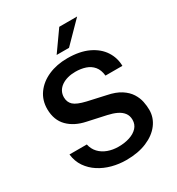

<svg xmlns="http://www.w3.org/2000/svg" viewBox="-216 -1064 1117 1210"><g transform="rotate(-30 342.0 -459.5)"><path d="M347.5 10Q295 10 245 -3.2Q195 -16.5 154.2 -42.8Q113.5 -69 86.5 -108.2Q59.5 -147.5 53.5 -200H179.5Q187.5 -163.5 211 -138.5Q234.5 -113.5 269.8 -100.5Q305 -87.5 347 -87.5Q392 -87.5 428.2 -99.5Q464.5 -111.5 485.8 -134.5Q507 -157.5 507 -191Q507 -220.5 491.5 -241Q476 -261.5 448.2 -274.8Q420.5 -288 383.5 -296L250.5 -325Q170 -341.5 123 -389Q76 -436.5 75 -515.5Q74.5 -581 109.8 -629.8Q145 -678.5 206 -705.2Q267 -732 344 -732Q434 -732 495.8 -702.8Q557.5 -673.5 589.2 -624.5Q621 -575.5 621.5 -517H498.5Q494 -560 472.8 -585.5Q451.5 -611 418.5 -622Q385.5 -633 345.5 -633Q315.5 -633 289.5 -626Q263.5 -619 244 -605.5Q224.5 -592 213.8 -572.8Q203 -553.5 203 -529Q203 -494 226.2 -472.2Q249.5 -450.5 313.5 -435.5L443.5 -406.5Q504 -394.5 541 -370.5Q578 -346.5 597.5 -315.8Q617 -285 623.5 -253Q630 -221 630 -192Q630 -135.5 595.2 -89.5Q560.5 -43.5 497.2 -16.8Q434 10 347.5 10ZM400 -929H530L387 -783.5H297Z"/></g></svg>

Font: Public Sans SemiBold
Style: Regular
Weight: 600
Designer: The Public Sans Project Authors: Dan O. Williams and USWDS (Libre Franklin designed by Pablo Impallari and Rodrigo Fuenz
Version: Version 1.007